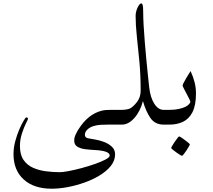

<svg xmlns="http://www.w3.org/2000/svg" viewBox="-20 -747 1274 1151"><path d="M741.2 -44.4Q741.2 -27.8 735.1 -13.9Q729 0 702.1 0H626.5Q606.9 0 584.5 1.2Q562 2.4 542.5 8.3Q518.6 15.1 503.7 29.8Q488.8 44.4 488.8 61Q488.8 77.6 507.1 81.8Q525.4 85.9 552.2 89.8Q574.2 93.3 601.8 103.3Q629.4 113.3 649.7 131.6Q669.9 149.9 669.9 178.2Q669.9 215.3 644.8 247.1Q619.6 278.8 578.1 304.2Q536.6 329.6 486.3 347.4Q436 365.2 385 374.8Q334 384.3 290.5 384.3Q182.6 384.3 121.8 328.6Q61 272.9 61 177.2Q61 138.2 71.5 99.4Q82 60.5 95.9 28.3Q109.9 -3.9 121.8 -23.4Q133.8 -43 136.7 -43Q147.9 -43 147.9 -34.7Q147.9 -31.7 135.7 -7.6Q123.5 16.6 111.6 53Q99.6 89.4 99.6 128.9Q99.6 181.2 121.6 212.4Q143.6 243.7 179.4 259.3Q215.3 274.9 257.3 280Q299.3 285.2 339.4 285.2Q357.4 285.2 393.1 278.3Q428.7 271.5 470.5 260.3Q512.2 249 550.3 235.6Q588.4 222.2 613 209Q637.7 195.8 637.7 185.5Q637.7 156.7 546.4 152.3Q519.5 150.9 491.5 147.5Q463.4 144 444.1 132.6Q424.8 121.1 424.8 95.7Q424.8 78.1 433.6 59.3Q442.4 40.5 451.7 26.4Q507.8 -62 588.4 -83Q604 -86.9 617.9 -87.6Q631.8 -88.4 647.9 -88.4H702.1Q729 -88.4 735.1 -74.7Q741.2 -61 741.2 -44.4Z M1027.3 -44.4Q1027.3 -27.8 1021.2 -13.9Q1015.1 0 988.3 0H960.9Q909.2 0 881.8 -39.6Q854.5 -79.1 836.9 -141.1Q820.8 -79.1 785.4 -39.6Q750 0 711.4 0H685.5Q658.7 0 652.6 -13.9Q646.5 -27.8 646.5 -44.4Q646.5 -61 652.6 -74.7Q658.7 -88.4 685.5 -88.4H711.4Q726.6 -88.4 742.2 -91.6Q757.8 -94.7 764.6 -99.6Q787.6 -115.7 805.4 -141.6Q823.2 -167.5 823.2 -204.6Q823.2 -295.9 815.7 -376.7Q808.1 -457.5 800.5 -526.9Q793 -596.2 793 -652.8Q793 -668 798.3 -685.1Q803.7 -702.1 811.8 -714.4Q819.8 -726.6 827.6 -726.6Q832.5 -726.6 835.4 -716.8Q838.4 -707 838.4 -673.8Q838.4 -640.6 841.1 -593.5Q843.8 -546.4 848.1 -493.4Q852.5 -440.4 857.4 -388.7Q862.3 -336.9 866.9 -293.5Q871.6 -250 874.5 -223.1Q881.3 -162.6 904.8 -125.5Q928.2 -88.4 960.9 -88.4H988.3Q1015.1 -88.4 1021.2 -74.7Q1027.3 -61 1027.3 -44.4Z M1154.8 -187Q1154.8 -115.2 1133.8 -74.5Q1112.8 -33.7 1076.9 -16.8Q1041 0 996.6 0H970.7Q943.8 0 937.7 -13.9Q931.6 -27.8 931.6 -44.4Q931.6 -61 937.7 -74.7Q943.8 -88.4 970.7 -88.4H996.6Q1026.9 -88.4 1050.5 -93.5Q1074.2 -98.6 1090.8 -106.4Q1106 -113.8 1113.5 -122.8Q1121.1 -131.8 1121.1 -136.7Q1121.1 -141.1 1114 -155Q1106.9 -168.9 1097.9 -186Q1088.9 -203.1 1081.8 -216.8Q1074.7 -230.5 1074.7 -233.9Q1074.7 -238.8 1081.3 -251.5Q1087.9 -264.2 1096.7 -279.1Q1105.5 -293.9 1113 -305.9Q1120.6 -317.9 1122.6 -320.8Q1138.7 -285.6 1146.7 -253.4Q1154.8 -221.2 1154.8 -187ZM1118.2 118.2Q1118.2 120.6 1112.1 131.6Q1106 142.6 1097.4 155.5Q1088.9 168.5 1081.1 178Q1073.2 187.5 1070.3 187.5Q1068.8 187.5 1058.8 181.2Q1048.8 174.8 1036.6 166.3Q1024.4 157.7 1015.4 150.1Q1006.3 142.6 1006.3 140.1Q1006.3 137.2 1012.7 126.5Q1019 115.7 1027.8 102.8Q1036.6 89.8 1044.2 80.3Q1051.8 70.8 1053.7 70.8Q1056.6 70.8 1066.9 77.4Q1077.1 84 1088.9 92.8Q1100.6 101.6 1109.4 109.1Q1118.2 116.7 1118.2 118.2Z"/></svg>

Font: Rohingya Solluk
Style: Regular
Weight: 400
Designer: SIL International
Foundry: SIL International
Version: Version 1.001